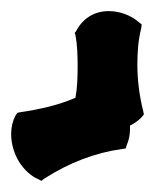

<svg xmlns="http://www.w3.org/2000/svg" viewBox="-20 -100 278 344"><path d="M237.8 105 233.9 109.9Q225.1 119.1 212.9 125V131.8Q212.9 146.5 207 160.2L205.1 166L198.2 167Q126 177.2 59.1 220.2L54.2 224.1L48.8 221.2Q38.6 216.8 29.8 208.7Q21 200.7 14.4 190.2Q7.8 179.7 3.9 166.7Q0 153.8 0 140.1Q0 121.6 7.8 106.9L11.2 102.1L16.1 101.1Q43 97.2 67.6 91.1Q92.3 85 115.2 75.2Q117.7 61 118.4 46.9Q119.1 32.7 119.1 19Q119.1 4.9 118.4 -9.3Q117.7 -23.4 115.2 -37.1L113.8 -41L116.2 -43.9Q125 -61 140.1 -70.6Q155.3 -80.1 174.8 -80.1Q189 -80.1 203.4 -75Q217.8 -69.8 229 -60.1L233.9 -56.2L232.9 -48.8Q229 -33.2 227.5 -16.8Q226.1 -0.5 226.1 16.1Q226.1 36.6 228.8 57.6Q231.4 78.6 236.8 100.1Z"/></svg>

Font: Hanalei Fill
Style: Regular
Weight: 400
Version: Version 1.000